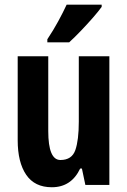

<svg xmlns="http://www.w3.org/2000/svg" viewBox="-20 -786 541 816"><path d="M444.8 -546.9V0H342.8L328.1 -69.8H320.8Q283.2 9.8 200.2 9.8Q127.4 9.8 91.3 -43.2Q55.2 -96.2 55.2 -189.9V-546.9H185.1V-229Q185.1 -106 236.8 -106Q285.6 -106 300.3 -148.4Q314.9 -190.9 314.9 -269V-546.9ZM412.1 -766.1V-756.8Q398.9 -738.3 375 -710.9Q351.1 -683.6 324.2 -655.5Q297.4 -627.4 273.9 -606H181.2V-619.1Q207.5 -658.7 227.5 -695.6Q247.6 -732.4 263.2 -766.1Z"/></svg>

Font: Open Sans Condensed
Style: Bold
Weight: 700
Width: 3
Designer: Monotype Design Team
Foundry: Monotype Imaging Inc.
Version: Version 3.003; ttfautohint (v1.8.4)